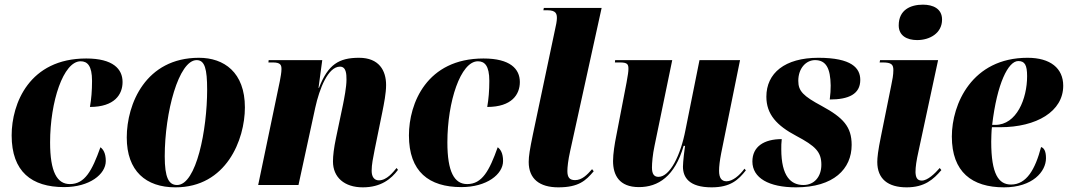

<svg xmlns="http://www.w3.org/2000/svg" viewBox="-20 -794 4583 824"><path d="M255 9C364 9 434 -46 434 -103C434 -138 422 -154 411 -162C375 -61 344 -4 280 -4C225 -4 195 -56 195 -183C195 -358 252 -531 326 -531C355 -531 375 -512 375 -447C375 -405 372 -369 366 -335C472 -335 506 -389 506 -442C506 -498 465 -543 350 -543C106 -543 30 -350 30 -213C30 -57 116 9 255 9Z M733 10C951 10 1031 -194 1031 -333C1031 -484 941 -546 834 -546C605 -546 524 -348 524 -204C524 -60 606 10 733 10ZM740 0C704 0 687 -32 687 -123C687 -312 747 -536 824 -536C859 -536 869 -498 869 -409C869 -238 823 0 740 0Z M1537 10C1615 10 1659 -26 1688 -65L1682 -73C1667 -55 1640 -20 1606 -20C1587 -20 1575 -34 1575 -61C1575 -88 1581 -116 1588 -152L1621 -314C1628 -349 1637 -394 1637 -429C1637 -491 1607 -546 1521 -546C1435 -546 1388 -518 1349 -417H1347L1363 -536H1133L1132 -526H1151C1185 -526 1188 -514 1188 -497C1188 -483 1184 -462 1181 -446L1088 0H1261L1333 -332C1351 -414 1388 -508 1439 -508C1466 -508 1467 -476 1467 -452C1467 -420 1457 -370 1452 -345L1422 -202C1413 -159 1409 -126 1409 -101C1409 -33 1458 10 1537 10Z M1960 9C2069 9 2139 -46 2139 -103C2139 -138 2127 -154 2116 -162C2080 -61 2049 -4 1985 -4C1930 -4 1900 -56 1900 -183C1900 -358 1957 -531 2031 -531C2060 -531 2080 -512 2080 -447C2080 -405 2077 -369 2071 -335C2177 -335 2211 -389 2211 -442C2211 -498 2170 -543 2055 -543C1811 -543 1735 -350 1735 -213C1735 -57 1821 9 1960 9Z M2376 10C2464 10 2494 -19 2528 -59L2521 -68C2500 -44 2478 -21 2448 -21C2425 -21 2415 -32 2415 -60C2415 -76 2418 -106 2427 -146L2562 -760H2314L2312 -750H2329C2367 -750 2370 -734 2370 -716C2370 -704 2366 -684 2362 -667L2267 -217C2254 -154 2249 -124 2249 -99C2249 -26 2296 10 2376 10Z M3034 10C3115 10 3149 -22 3181 -63L3175 -70C3154 -41 3124 -16 3098 -16C3077 -16 3066 -30 3066 -61C3066 -80 3069 -105 3075 -136L3156 -536H2982L2922 -237C2901 -127 2855 -35 2806 -35C2788 -35 2778 -46 2778 -75C2778 -94 2781 -131 2789 -168L2865 -536H2620L2619 -526H2641C2674 -526 2677 -517 2677 -498C2677 -487 2675 -473 2669 -440L2625 -212C2618 -178 2611 -134 2611 -103C2611 -43 2637 9 2722 9C2805 9 2876 -37 2914 -168H2920C2918 -158 2911 -98 2911 -79C2911 -34 2936 10 3034 10Z M3396 10C3558 10 3635 -69 3635 -172C3635 -250 3599 -289 3507 -339C3427 -382 3406 -403 3406 -447C3406 -502 3440 -536 3478 -536C3525 -536 3544 -501 3545 -427C3545 -409 3544 -389 3541 -367C3622 -367 3672 -390 3672 -451C3672 -502 3635 -546 3492 -546C3348 -546 3269 -480 3269 -379C3269 -303 3314 -255 3397 -211C3480 -167 3505 -142 3505 -87C3505 -35 3474 0 3428 0C3375 0 3333 -36 3333 -154C3333 -167 3333 -181 3335 -197C3259 -197 3209 -165 3209 -101C3209 -30 3280 10 3396 10Z M3916 -622C3971 -622 4023 -652 4023 -710C4023 -757 3984 -774 3941 -774C3888 -774 3837 -752 3837 -685C3837 -641 3872 -622 3916 -622ZM3871 10C3948 10 3986 -24 4020 -64L4013 -73C3992 -49 3961 -19 3936 -19C3915 -19 3910 -34 3909 -55C3909 -78 3913 -105 3922 -145L4006 -536H3757L3755 -526H3768C3806 -526 3814 -517 3814 -493C3814 -473 3810 -451 3805 -428L3761 -210C3748 -147 3745 -117 3745 -99C3745 -26 3791 10 3871 10Z M4289 10C4412 10 4469 -58 4469 -115C4469 -147 4460 -159 4448 -163C4423 -68 4386 -2 4319 -2C4266 -2 4234 -46 4234 -186C4234 -195 4235 -236 4237 -248H4272C4429 -248 4543 -316 4543 -426C4543 -501 4488 -546 4390 -546C4151 -546 4065 -347 4065 -208C4065 -56 4151 10 4289 10ZM4251 -258H4238C4259 -436 4307 -532 4350 -532C4378 -532 4388 -515 4388 -467C4388 -370 4343 -258 4251 -258Z"/></svg>

Font: Noto Serif Display Condensed Black
Style: Italic
Weight: 900
Width: 3
Italic angle: -12°
Designer: Monotype Design Team
Foundry: Monotype Imaging Inc.
Version: Version 2.009